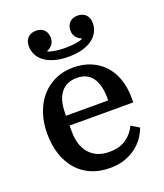

<svg xmlns="http://www.w3.org/2000/svg" viewBox="-143 -868 833 975"><g transform="rotate(-20 273.5 -380.0)"><path d="M285 12Q227 12 182 -7.5Q137 -27 106 -63Q75 -99 58.5 -149Q42 -199 42 -260Q42 -322 59.5 -372Q77 -422 108.5 -457.5Q140 -493 183.5 -512.5Q227 -532 279 -532Q332 -532 374 -514.5Q416 -497 445.5 -465Q475 -433 491 -388Q507 -343 507 -288V-261H163V-229Q163 -151 202 -108.5Q241 -66 307 -66Q365 -66 400.5 -91.5Q436 -117 453 -155L496 -129Q487 -103 469.5 -78Q452 -53 426 -33Q400 -13 365 -0.5Q330 12 285 12ZM163 -314H391V-325Q391 -397 363.5 -436.5Q336 -476 279 -476Q223 -476 193 -437.5Q163 -399 163 -327ZM279 -591Q235 -591 202.5 -600.5Q170 -610 148.5 -626.5Q127 -643 116.5 -664.5Q106 -686 106 -709Q106 -739 122.5 -755.5Q139 -772 167 -772Q195 -772 210.5 -755.5Q226 -739 226 -713Q226 -691 214.5 -676.5Q203 -662 186 -656V-653Q201 -646 225.5 -642.5Q250 -639 279 -639Q308 -639 332.5 -642.5Q357 -646 372 -653V-656Q355 -662 343.5 -676.5Q332 -691 332 -713Q332 -739 347.5 -755.5Q363 -772 391 -772Q419 -772 435.5 -755.5Q452 -739 452 -709Q452 -686 441.5 -664.5Q431 -643 409.5 -626.5Q388 -610 355.5 -600.5Q323 -591 279 -591Z"/></g></svg>

Font: IBM Plex Serif Medm
Style: Regular
Weight: 500
Designer: Mike Abbink, Paul van der Laan, Pieter van Rosmalen
Foundry: Bold Monday
Version: Version 3.001